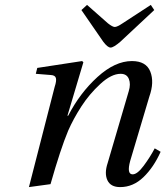

<svg xmlns="http://www.w3.org/2000/svg" viewBox="-20 -751 675 783"><path d="M312 -710 335 -731 420 -656Q439 -641 448 -641Q458 -641 480 -656L595 -731L609 -710L471 -581Q443 -557 431 -557Q419 -557 401 -581ZM98 12 203 -397Q211 -421 208 -432.5Q205 -444 188 -445L126 -450L132 -474L315 -502L320 -497L255 -279H258Q306 -372 377.5 -437Q449 -502 518 -502Q576 -502 593 -459Q610 -416 589 -357L511 -95Q496 -40 521 -40Q540 -40 566 -75Q592 -110 611 -146L635 -132Q607 -69 565 -28.5Q523 12 470 12Q431 12 418 -16Q405 -44 419 -86L505 -379Q514 -408 505.5 -429Q497 -450 472 -450Q434 -450 389 -408.5Q344 -367 311.5 -316.5Q279 -266 258 -218Q227 -144 186 0Z"/></svg>

Font: Heuristica
Style: Italic
Weight: 400
Italic angle: -13°
Version: Version 1.0.2